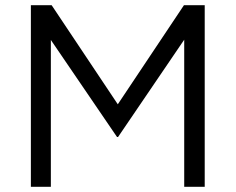

<svg xmlns="http://www.w3.org/2000/svg" viewBox="-20 -720 908 740"><path d="M179 -700H99V0H176V-566L431 -192H435L690 -567V0H769V-700H689L434 -318Z"/></svg>

Font: Mission
Style: Regular
Weight: 400
Version: Version 1.000;FEAKit 1.0